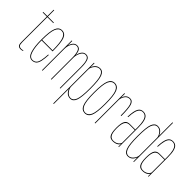

<svg xmlns="http://www.w3.org/2000/svg" viewBox="21 -1642 2719 2719"><g transform="rotate(45 1380.0 -282.5)"><path d="M155 5Q177.5 5 197.5 -2.5V-13.5Q177.5 -6 157 -6Q130.5 -6 117 -21Q103.5 -36 103.5 -85.5V-585H223.5V-596H103.5V-723H92.5V-596H10V-585H92.5V-78.5Q92.5 -27 109.2 -11Q126 5 155 5Z M382.5 3V-8Q327.5 -8 303.5 -85.5Q278.5 -162.5 278.5 -300.5Q278.5 -462 304.5 -526.5Q331 -591 384 -591Q438.5 -591 463 -527Q487.5 -464.5 488 -306H274V-294.5H499Q499 -299 499 -301.5Q499 -469.5 473.5 -536Q447.5 -602 384 -602Q322 -602 295 -534Q267 -466 267 -300.5Q267 -159 293.5 -77.5Q319 3 382.5 3ZM382.5 -8V3Q419 3 445 -18Q471 -39 483.5 -94.5Q495 -150 497.5 -220H486.5Q484 -156 473 -101Q461.5 -46 437 -26.5Q413 -8 382.5 -8Z M581 0H592V-519V-596H581ZM759.5 0H770.5V-428.5Q770.5 -503 754.5 -552.5Q738.5 -602 686 -602Q640 -602 613.5 -557.5Q587 -513 587 -455L592 -440Q592 -494.5 618 -542.8Q644 -591 685.5 -591Q728.5 -591 744 -545.5Q759.5 -500 759.5 -432ZM937.5 0H948.5V-428.5Q948.5 -503 932.5 -552.5Q916.5 -602 864.5 -602Q818.5 -602 791.8 -557.5Q765 -513 765 -455L770.5 -440Q770.5 -494.5 796.8 -542.8Q823 -591 863.5 -591Q907 -591 922.2 -545.5Q937.5 -500 937.5 -432Z M1026.5 220H1037.5V-515.5V-596H1026.5ZM1147 3.5Q1203 3.5 1228 -61.5Q1253 -126.5 1253 -299Q1253 -472.5 1228 -537.5Q1203 -602.5 1147 -602.5Q1096.5 -602.5 1065.5 -565Q1034.5 -527.5 1034.5 -493.5L1037.5 -472.5Q1037.5 -511 1069.8 -551.2Q1102 -591.5 1146 -591.5Q1193.5 -591.5 1217.8 -530Q1242 -468.5 1242 -299Q1242 -130.5 1217.8 -69Q1193.5 -7.5 1146 -7.5Q1102 -7.5 1069.8 -48.2Q1037.5 -89 1037.5 -127.5L1034.5 -105.5Q1034.5 -71.5 1065.5 -34Q1096.5 3.5 1147 3.5Z M1439.5 3Q1501.5 3 1529.8 -61.2Q1558 -125.5 1558 -298.5Q1558 -472 1529.8 -537Q1501.5 -602 1439.5 -602Q1378 -602 1349.8 -537Q1321.5 -472 1321.5 -298.5Q1321.5 -125.5 1349.8 -61.2Q1378 3 1439.5 3ZM1439.5 -8Q1387.5 -8 1360 -68.5Q1332.5 -129 1332.5 -298.5Q1332.5 -468.5 1360 -529.8Q1387.5 -591 1439.5 -591Q1492 -591 1519.5 -529.8Q1547 -468.5 1547 -298.5Q1547 -129 1519.5 -68.5Q1492 -8 1439.5 -8Z M1823 -335H1834.5Q1834.5 -479 1816.8 -540.5Q1799 -602 1747 -602Q1697 -602 1670.2 -564.5Q1643.5 -527 1643.5 -481.5L1647.5 -466Q1647.5 -509 1674.2 -550Q1701 -591 1746.5 -591Q1789 -591 1806 -534Q1823 -477 1823 -335ZM1636.5 0H1647.5V-503.5V-596H1636.5Z M1999.5 3Q2026.5 3 2046 -2.5Q2065.5 -8 2079 -16.8Q2092.5 -25.5 2100.2 -34.8Q2108 -44 2111 -52.5V0H2121V-386.5Q2121 -467.5 2109 -514.5Q2097 -561.5 2073 -581.8Q2049 -602 2012 -602Q1986.5 -602 1967 -591.5Q1947.5 -581 1934 -557Q1920.5 -533 1912.8 -492.8Q1905 -452.5 1903 -392.5H1914Q1917.5 -466 1929.2 -509.5Q1941 -553 1961.8 -572Q1982.5 -591 2012 -591Q2044 -591 2065.8 -571Q2087.5 -551 2098.8 -506Q2110 -461 2110 -386V-341H2002Q1979 -341 1960 -334Q1941 -327 1927.8 -308.5Q1914.5 -290 1907.5 -256.5Q1900.5 -223 1900.5 -169.5Q1900.5 -115.5 1907.5 -81.5Q1914.5 -47.5 1927.5 -29Q1940.5 -10.5 1958.8 -3.8Q1977 3 1999.5 3ZM2000.5 -8Q1982 -8 1966 -14.8Q1950 -21.5 1937.5 -38.8Q1925 -56 1918.2 -87.5Q1911.5 -119 1911.5 -169.5Q1911.5 -219 1918.8 -250.8Q1926 -282.5 1938.8 -299.5Q1951.5 -316.5 1968.2 -323.2Q1985 -330 2004 -330H2110V-74Q2106 -60.5 2092.8 -45Q2079.5 -29.5 2056.5 -18.8Q2033.5 -8 2000.5 -8Z M2411 0H2421V-785H2410V-73ZM2302 3.5Q2352 3.5 2382.5 -34Q2413 -71.5 2413 -105.5L2410 -127.5Q2410 -89 2378.5 -48.2Q2347 -7.5 2302.5 -7.5Q2255.5 -7.5 2230.5 -68.5Q2205.5 -129.5 2205.5 -299Q2205.5 -469.5 2230.5 -530.5Q2255.5 -591.5 2302.5 -591.5Q2347 -591.5 2378.5 -551.2Q2410 -511 2410 -472.5L2413 -493.5Q2413 -527.5 2382.5 -565Q2352 -602.5 2302 -602.5Q2246 -602.5 2220.2 -538.2Q2194.5 -474 2194.5 -299Q2194.5 -125 2220.2 -60.8Q2246 3.5 2302 3.5Z M2593 3Q2620 3 2639.5 -2.5Q2659 -8 2672.5 -16.8Q2686 -25.5 2693.8 -34.8Q2701.5 -44 2704.5 -52.5V0H2714.5V-386.5Q2714.5 -467.5 2702.5 -514.5Q2690.5 -561.5 2666.5 -581.8Q2642.5 -602 2605.5 -602Q2580 -602 2560.5 -591.5Q2541 -581 2527.5 -557Q2514 -533 2506.2 -492.8Q2498.5 -452.5 2496.5 -392.5H2507.5Q2511 -466 2522.8 -509.5Q2534.5 -553 2555.2 -572Q2576 -591 2605.5 -591Q2637.5 -591 2659.2 -571Q2681 -551 2692.2 -506Q2703.5 -461 2703.5 -386V-341H2595.5Q2572.5 -341 2553.5 -334Q2534.5 -327 2521.2 -308.5Q2508 -290 2501 -256.5Q2494 -223 2494 -169.5Q2494 -115.5 2501 -81.5Q2508 -47.5 2521 -29Q2534 -10.5 2552.2 -3.8Q2570.5 3 2593 3ZM2594 -8Q2575.5 -8 2559.5 -14.8Q2543.5 -21.5 2531 -38.8Q2518.5 -56 2511.8 -87.5Q2505 -119 2505 -169.5Q2505 -219 2512.2 -250.8Q2519.5 -282.5 2532.2 -299.5Q2545 -316.5 2561.8 -323.2Q2578.5 -330 2597.5 -330H2703.5V-74Q2699.5 -60.5 2686.2 -45Q2673 -29.5 2650 -18.8Q2627 -8 2594 -8Z"/></g></svg>

Font: Anybody Thin Condensed
Style: Regular
Weight: 100
Width: 3
Version: Version 1.113;gftools[0.9.25]